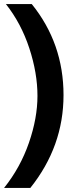

<svg xmlns="http://www.w3.org/2000/svg" viewBox="-36 -727 384 943"><path d="M120 -707Q276 -514 276 -260Q276 -8 113 196H-16Q64 96 106 -25.5Q148 -147 148 -256Q148 -368 108 -490Q68 -612 -7 -707Z"/></svg>

Font: Hind Semibold
Style: Regular
Weight: 600
Designer: Manushi Parikh, Satya Rajpurohit
Foundry: Indian Type Foundry
Version: Version 1.201;PS 1.0;hotconv 1.0.78;makeotf.lib2.5.61930; tt